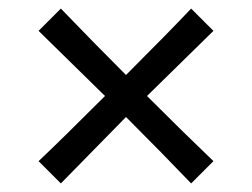

<svg xmlns="http://www.w3.org/2000/svg" viewBox="-20 -541 588 448"><path d="M426 -113Q360 -182 274 -268Q272 -266 122 -113L70 -165Q122 -214 225 -317L70 -469L122 -521Q198 -442 274 -366Q376 -468 426 -521L478 -469L323 -317Q409 -231 478 -165Z"/></svg>

Font: Fresca
Style: Regular
Weight: 400
Designer: Iván Moreno
Foundry: Fontstage
Version: Version 1.001